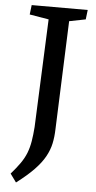

<svg xmlns="http://www.w3.org/2000/svg" viewBox="-62 -739 504 1007"><g transform="rotate(5 190.5 -236.0)"><path d="M158 -636 57 -653 63 -703H358L352 -653L266 -636L244 -66Q243 -25 235.5 10Q228 45 209 79.5Q190 114 154.5 151Q119 188 62 231L30 187Q59 154 78.5 126Q98 98 109 69.5Q120 41 125.5 7.5Q131 -26 134 -67Z"/></g></svg>

Font: Literata 18pt Medium
Style: Italic
Weight: 500
Italic angle: -2°
Designer: Latin by Veronika Burian and Jose Scaglione. Greek by Irene Vlachou. Cyrillic by Vera Evstafieva
Foundry: TypeTogether
Version: Version 3.103;gftools[0.9.29]